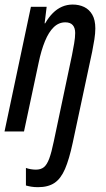

<svg xmlns="http://www.w3.org/2000/svg" viewBox="-21 -567 458 828"><path d="M143.1 240.2Q126.5 240.2 113.5 238Q100.6 235.8 90.8 232.9V157.2Q99.6 160.6 111.6 162.6Q123.5 164.6 133.8 164.6Q155.3 164.6 168.5 153.8Q181.6 143.1 191.4 116.7Q201.2 90.3 210.9 43L289.6 -330.1Q294.4 -354.5 298.8 -379.9Q303.2 -405.3 303.2 -424.8Q303.2 -446.8 292.7 -458.7Q282.2 -470.7 260.7 -470.7Q232.4 -470.7 210.7 -449.7Q189 -428.7 172.9 -389.4Q156.7 -350.1 145.5 -295.9L82.5 0H-1.5L112.3 -537.6H180.2L171.4 -466.3H173.8Q188.5 -492.2 206.8 -510.5Q225.1 -528.8 246.6 -538.1Q268.1 -547.4 292.5 -547.4Q319.8 -547.4 341.8 -536.9Q363.8 -526.4 377 -503.7Q390.1 -481 390.1 -444.3Q390.1 -423.8 386 -397Q381.8 -370.1 376.5 -344.2L292.5 49.3Q277.3 120.1 259.3 161.9Q241.2 203.6 213.9 221.9Q186.5 240.2 143.1 240.2Z"/></svg>

Font: Open Sans Condensed Medium
Style: Italic
Weight: 500
Width: 3
Italic angle: -12°
Designer: Monotype Design Team
Foundry: Monotype Imaging Inc.
Version: Version 3.000